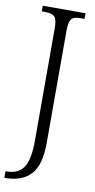

<svg xmlns="http://www.w3.org/2000/svg" viewBox="-104 -756 516 1039"><g transform="rotate(10 154.5 -236.5)"><path d="M0 204H6Q70 204 99 161Q128 118 128 13V-605Q128 -653 113.5 -667.5Q99 -682 62 -682H43V-713H278V-682H259Q234 -682 220 -676.5Q206 -671 199.5 -654Q193 -637 193 -603V12Q193 136 145.5 187.5Q98 239 10 240H0Z"/></g></svg>

Font: Noto Serif NarrowLight
Style: Regular
Weight: 300
Width: 4
Designer: Monotype Design Team
Foundry: Monotype Imaging Inc.
Version: Version 1.001